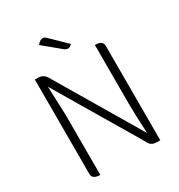

<svg xmlns="http://www.w3.org/2000/svg" viewBox="-213 -1073 1132 1214"><g transform="rotate(-30 353.5 -465.5)"><path d="M163 0Q106 0 106 -40V-729H128Q168 -729 188 -695L552 -81Q544 -225 544 -297V-729Q601 -729 601 -689V0H579Q539 0 523 -26Q497 -73 419 -203Q341 -334 277 -442Q214 -550 155 -648Q163 -461 163 -437V0ZM416 -810Q389 -780 359 -805L238 -905Q274 -948 302 -921L416 -810Z"/></g></svg>

Font: Swei Half Moon CJK SC
Style: Light
Weight: 300
Version: Version 2.071